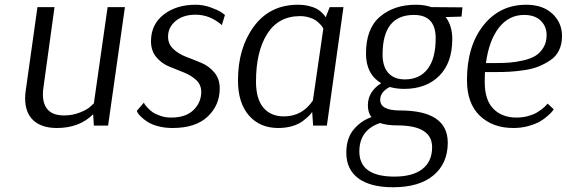

<svg xmlns="http://www.w3.org/2000/svg" viewBox="-20 -530 2391 810"><path d="M436 0H376L373 -48Q315 10 220 10Q156 10 121 -22Q86 -54 86 -116Q86 -133 89 -151L138 -500H210L164 -166Q161 -148 161 -133Q161 -43 250 -43Q286 -43 317.5 -55.5Q349 -68 362 -81L376 -94L434 -500H507Z M587 -97Q588 -94 590.5 -90Q593 -86 603 -75Q613 -64 625 -56Q637 -48 657.5 -41Q678 -34 702 -34Q764 -34 796.5 -66Q829 -98 829 -142Q829 -173 807 -193Q785 -213 754 -225Q723 -237 692 -250Q661 -263 639 -289.5Q617 -316 617 -356Q617 -427 670.5 -468.5Q724 -510 805 -510Q837 -510 868 -499Q899 -488 914 -478L929 -467L916 -424Q866 -468 805 -468Q753 -468 721 -441.5Q689 -415 689 -375Q689 -344 711.5 -323Q734 -302 766 -290Q798 -278 830 -264.5Q862 -251 884.5 -224Q907 -197 907 -157Q907 -86 856 -38Q805 10 708 10Q675 10 647 2.5Q619 -5 603 -15.5Q587 -26 576 -36.5Q565 -47 561 -54L557 -62Z M1359 0H1301L1297 -58Q1291 -49 1282.5 -40.5Q1274 -32 1257 -19Q1240 -6 1213 2Q1186 10 1154 10Q1076 10 1030 -43Q984 -96 984 -191Q984 -328 1051.5 -419Q1119 -510 1237 -510Q1261 -510 1282 -505Q1303 -500 1315 -493.5Q1327 -487 1336.5 -478Q1346 -469 1349 -464.5Q1352 -460 1354 -457L1371 -500H1429ZM1178 -39Q1255 -39 1300 -106L1344 -409Q1343 -411 1340.5 -415.5Q1338 -420 1330 -428.5Q1322 -437 1312 -444Q1302 -451 1284 -456.5Q1266 -462 1246 -462Q1155 -462 1107.5 -387.5Q1060 -313 1060 -186Q1060 -113 1091 -76Q1122 -39 1178 -39Z M1734 -510Q1771 -510 1800 -500L1931 -499L1927 -460L1860 -458Q1888 -422 1888 -365Q1888 -265 1833 -210Q1778 -155 1685 -155Q1653 -155 1624 -163Q1584 -142 1584 -109Q1584 -64 1667 -64Q1869 -64 1869 72Q1869 159 1809 209.5Q1749 260 1638 260Q1543 260 1492 222.5Q1441 185 1441 114Q1441 54 1471.5 17Q1502 -20 1547 -36Q1532 -55 1532 -86Q1532 -143 1588 -179Q1524 -217 1524 -304Q1524 -410 1583.5 -460Q1643 -510 1734 -510ZM1818 -369Q1818 -467 1726 -467Q1594 -467 1594 -300Q1594 -249 1618.5 -222Q1643 -195 1688 -195Q1750 -195 1784 -239Q1818 -283 1818 -369ZM1656 -1Q1612 -1 1583 -11Q1496 19 1496 109Q1496 215 1644 215Q1721 215 1762 183Q1803 151 1803 91Q1803 -1 1656 -1Z M2316 -69Q2314 -66 2310 -60.5Q2306 -55 2291 -41.5Q2276 -28 2258 -17.5Q2240 -7 2210 1.5Q2180 10 2146 10Q2058 10 2004 -42Q1950 -94 1950 -192Q1950 -335 2019 -422.5Q2088 -510 2200 -510Q2270 -510 2310.5 -472Q2351 -434 2351 -378Q2351 -344 2338.5 -318Q2326 -292 2302 -276Q2278 -260 2252 -249.5Q2226 -239 2191.5 -234Q2157 -229 2130.5 -227.5Q2104 -226 2071 -226H2026Q2025 -212 2025 -183Q2025 -108 2061.5 -71Q2098 -34 2159 -34Q2184 -34 2206.5 -40Q2229 -46 2243.5 -54.5Q2258 -63 2269 -72Q2280 -81 2285 -87L2290 -93ZM2191 -467Q2127 -467 2085 -413.5Q2043 -360 2030 -264H2073Q2105 -264 2130.5 -266Q2156 -268 2187 -275Q2218 -282 2238 -294Q2258 -306 2272 -328.5Q2286 -351 2286 -382Q2286 -419 2261 -443Q2236 -467 2191 -467Z"/></svg>

Font: Arsenal
Style: Italic
Weight: 400
Italic angle: -9.10001°
Designer: Andrij Shevchenko
Foundry: Stairsfor
Version: Version 2.001;PS 002.001;hotconv 1.0.88;makeotf.lib2.5.64775